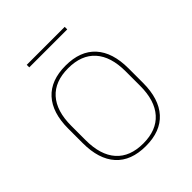

<svg xmlns="http://www.w3.org/2000/svg" viewBox="-179 -734 858 858"><g transform="rotate(-45 249.5 -305.0)"><path d="M249.5 11.5Q156 11.5 107.5 -42.5Q59 -96.5 59 -197.5V-289Q59 -390 107.8 -443.5Q156.5 -497 249.5 -497Q342.5 -497 391.2 -443.5Q440 -390 440 -289V-197.5Q440 -96.5 391.2 -42.5Q342.5 11.5 249.5 11.5ZM249.5 -5Q333 -5 377.2 -54.5Q421.5 -104 421.5 -197.5V-289Q421.5 -382 377.5 -431.2Q333.5 -480.5 249.5 -480.5Q165.5 -480.5 121.5 -431.2Q77.5 -382 77.5 -289V-197.5Q77.5 -104 121.5 -54.5Q165.5 -5 249.5 -5ZM129.5 -606V-622H369.5V-606Z"/></g></svg>

Font: Anek Latin Thin
Style: Regular
Weight: 250
Designer: Yesha Goshar
Foundry: Ek Type
Version: Version 1.003